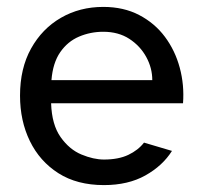

<svg xmlns="http://www.w3.org/2000/svg" viewBox="-20 -524 579 556"><path d="M281 12Q203 12 149 -22.5Q95 -57 66.5 -115.5Q38 -174 38 -247Q38 -326 70 -383.5Q102 -441 156.5 -472.5Q211 -504 279 -504Q338 -504 383 -480.5Q428 -457 457.5 -417.5Q487 -378 500.5 -328Q514 -278 510 -225H128Q130 -163 155.5 -127Q181 -91 216 -76.5Q251 -62 281 -62Q323 -62 351.5 -75.5Q380 -89 397 -111L478 -87Q451 -44 401 -16Q351 12 281 12ZM129 -292H421Q421 -327 403.5 -359Q386 -391 354.5 -411.5Q323 -432 279 -432Q242 -432 209 -418Q176 -404 154.5 -373Q133 -342 129 -292Z"/></svg>

Font: Atkinson Hyperlegible
Style: Regular
Weight: 400
Designer: Elliott Scott, Megan Eiswerth, Linus Boman, Theodore Petrosky
Foundry: Braille Institute
Version: Version 1.006; ttfautohint (v1.8.3)